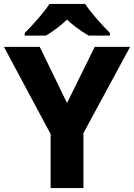

<svg xmlns="http://www.w3.org/2000/svg" viewBox="-20 -951 678 971"><path d="M459 -714H638L402 -278V0H236V-273L0 -714H181L319 -430ZM536 -784V-771H428Q361 -811 319 -852Q277 -811 213 -771H105V-784Q138 -817 174 -858.5Q210 -900 230 -931H411Q431 -900 467.5 -858Q504 -816 536 -784Z"/></svg>

Font: Noto Sans UI ExtraBold
Style: Regular
Weight: 800
Designer: Monotype Design Team
Foundry: Monotype Imaging Inc.
Version: Version 1.001